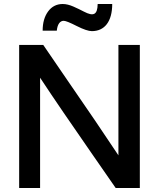

<svg xmlns="http://www.w3.org/2000/svg" viewBox="-20 -934 829 954"><path d="M436.5 -779.3C499.5 -779.3 537.6 -826.7 537.6 -914.1H465.3C464.4 -859.9 444.3 -851.6 397.5 -876C381.3 -884.3 363.8 -893.1 344.7 -901.4C325.7 -909.7 308.1 -914.1 291.5 -914.1C261.7 -914.1 237.3 -901.9 219.2 -877.4C201.2 -853 191.9 -821.3 191.9 -781.7H262.2C265.6 -814.9 278.8 -830.6 296.4 -830.6C306.2 -830.6 327.6 -821.8 361.3 -804.7C395 -787.6 420.4 -779.3 436.5 -779.3ZM179.2 0V-547.9C251.5 -438 334 -318.4 435.5 -171.9C486.3 -99.1 525.9 -41.5 554.7 0H674.8V-710.9H568.4V-162.1C496.1 -271.5 414.1 -391.6 313 -538.1L194.8 -710.9H75.2V0Z"/></svg>

Font: Ride SemiBold
Style: Regular
Weight: 600
Version: Version 3.000